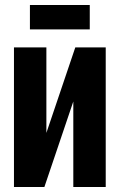

<svg xmlns="http://www.w3.org/2000/svg" viewBox="-20 -750 480 770"><path d="M404 0H274V-343L158 0H36V-560H166V-217L282 -560H404ZM100 -632V-730H340V-632Z"/></svg>

Font: Tektur Condensed SemiBold
Style: Regular
Weight: 600
Width: 3
Designer: Adam Jagosz
Foundry: Adam Jagosz
Version: Version 1.005;gftools[0.9.30]